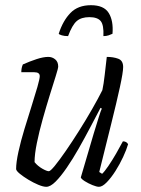

<svg xmlns="http://www.w3.org/2000/svg" viewBox="-20 -719 542 739"><path d="M158 0Q146 0 127 -8Q108 -16 89 -27.5Q70 -39 56.5 -50Q43 -61 42 -68Q42 -94 51 -135Q60 -176 74 -222Q88 -268 101.5 -310.5Q115 -353 124 -384.5Q133 -416 133 -426Q133 -441 112 -441H62Q62 -458 68 -471Q95 -483 121 -491.5Q147 -500 166 -500Q181 -500 192.5 -490.5Q204 -481 204 -463Q204 -456 194.5 -426Q185 -396 171.5 -352.5Q158 -309 144.5 -261Q131 -213 122 -169Q113 -125 113 -95Q125 -80 142.5 -70Q160 -60 168 -60Q174 -60 191.5 -81.5Q209 -103 233.5 -138.5Q258 -174 284.5 -216Q311 -258 334.5 -299Q358 -340 374 -372Q379 -395 383 -430.5Q387 -466 391 -500Q416 -500 435 -493Q454 -486 454 -461Q454 -441 441.5 -383.5Q429 -326 408 -242Q387 -158 362 -57L373 -50Q382 -58 397 -80Q412 -102 427 -128Q442 -154 453 -175Q467 -175 473 -164Q467 -143 454 -115Q441 -87 424.5 -61Q408 -35 391 -17.5Q374 0 361 0Q352 0 336 -6.5Q320 -13 306.5 -21.5Q293 -30 291 -36L341 -206Q352 -242 360.5 -269Q369 -296 372 -301L367 -304Q349 -270 327.5 -229Q306 -188 283 -147.5Q260 -107 237 -73.5Q214 -40 194 -20Q174 0 158 0ZM242 -580Q228 -580 218 -583Q208 -586 206 -589Q222 -639 251 -669Q280 -699 330 -699Q380 -699 398.5 -669Q417 -639 413 -589Q407 -586 398 -583Q389 -580 378 -580Q380 -623 367.5 -638Q355 -653 324 -653Q293 -653 275.5 -638Q258 -623 242 -580Z"/></svg>

Font: Texturina 72pt 72pt ExtraLight
Style: Italic
Weight: 200
Italic angle: -11°
Designer: Guillermo Torres Carreño
Foundry: Omnibus-Type
Version: Version 1.002; ttfautohint (v1.8.3)